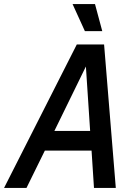

<svg xmlns="http://www.w3.org/2000/svg" viewBox="-53 -930 673 950"><path d="M-33 0 327 -710H462L520 0H412L400 -185H169L78 0ZM372 -601 216 -282H393ZM367 -776 306 -910H417L453 -776Z"/></svg>

Font: Geist Mono Medium
Style: Italic
Weight: 500
Italic angle: -12°
Monospace: yes
Designer: Basement.studio, Andrés Briganti, Mateo Zaragoza
Foundry: Basement.studio, Vercel, Andrés Briganti, Guido Ferreyra, Mateo Zaragoza
Version: Version 1.500; ttfautohint (v1.8.4.7-5d5b)